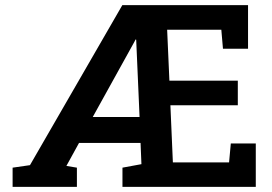

<svg xmlns="http://www.w3.org/2000/svg" viewBox="-20 -731 1062 751"><path d="M29.3 0V-75.2L97.2 -85L458.5 -710.9H950.2V-540.5H852.1L845.7 -614.7H633.8L642.6 -415.5H910.2V-319.3H646.5L656.2 -95.7H876L882.8 -169.9H980.5V0H459V-75.2L533.2 -88.9L529.8 -171.9H289.1L239.7 -82L280.8 -75.2V0ZM342.8 -273.4H525.9L512.7 -575.7L510.3 -576.7L505.9 -567.9Z"/></svg>

Font: Roboto Slab LO Medium
Style: Regular
Weight: 500
Designer: Google
Version: Version 2.000